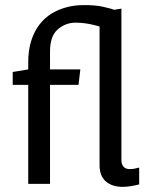

<svg xmlns="http://www.w3.org/2000/svg" viewBox="-20 -723 604 755"><path d="M91 0V-389.3H30V-440L91 -450V-477.3Q91 -525.3 102.6 -562.1Q114.2 -599 134.6 -625.7Q155 -652.5 182.5 -669.4Q210 -686.2 242.5 -694.7Q275 -703.2 309.7 -702.9Q352.4 -703.4 384.4 -696.6Q416.4 -689.8 446.6 -678.8L423.2 -600.7Q395.8 -612.5 355.5 -623.2Q315.1 -633.9 277.2 -633.9Q237.8 -633.9 207.3 -607.6Q176.7 -581.3 176.7 -520.3V-450H295.9L288.8 -389.3H176.7V0ZM461.7 11.8Q421.4 11.8 396.5 -9.4Q371.5 -30.7 371.5 -73.9V-675.2L457.4 -689.1V-93.2Q457.4 -77.1 465.6 -67.6Q473.7 -58.1 490 -58.1Q500.4 -58.1 509.8 -59.9Q519.1 -61.6 527.3 -64.1V2.1Q514.2 5.6 496.6 8.7Q479 11.8 461.7 11.8Z"/></svg>

Font: Ancizar Sans Thin
Style: Regular
Weight: 100
Designer: Cesar Puertas, Viviana Monsalve, Julian Moncada, Julian Prieto, Jose Castro, Mariel Hernandez, Felipe Aragon, Sara Alarc
Version: Version 8.100